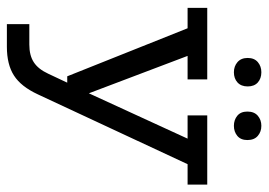

<svg xmlns="http://www.w3.org/2000/svg" viewBox="-128 -462 761 544"><g transform="rotate(90 252.0 -189.5)"><path d="M112 171H47.8V107.4H105.8Q136.4 107.4 155.8 94.8Q175.2 82.3 188.4 53.8L223.3 -20.4L243.2 0H195.7L59.6 -341H1.8V-396.7H204.5V-341H137.9L249 -47.7L236.9 -46.2L372.3 -341H306.4V-396.7H502.5V-341H444.7L246.9 83.2Q224.8 130.9 193.5 150.9Q162.3 171 112 171ZM184.2 -472.2Q167.3 -472.2 155.5 -482.4Q143.7 -492.7 143.7 -511.3Q143.7 -529.9 155.5 -540Q167.3 -550 184.2 -550Q201.8 -550 213.1 -540Q224.4 -529.9 224.4 -511.3Q224.4 -492.7 213.1 -482.4Q201.8 -472.2 184.2 -472.2ZM336 -472.2Q319.2 -472.2 307.4 -481.9Q295.6 -491.6 295.6 -510.4Q295.6 -529.8 307.4 -539.9Q319.2 -550 336 -550Q352.7 -550 364.5 -539.9Q376.3 -529.8 376.3 -510.4Q376.3 -491.7 364.5 -481.9Q352.7 -472.2 336 -472.2Z"/></g></svg>

Font: Rokkitt SemiBold
Style: Regular
Weight: 600
Designer: Vernon Adams
Foundry: Vernon Adams
Version: Version 3.103